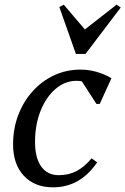

<svg xmlns="http://www.w3.org/2000/svg" viewBox="-20 -790 537 822"><path d="M207 12Q128 12 82 -37.5Q36 -87 36 -171Q36 -239 58 -297Q80 -355 119.5 -399Q159 -443 211.5 -467.5Q264 -492 325 -492Q359 -492 393 -482.5Q427 -473 457 -455L407 -345H393L314 -467H376V-416Q367 -426 356.5 -432Q346 -438 334 -441Q322 -444 308 -444Q258 -444 217.5 -409Q177 -374 153.5 -315Q130 -256 130 -182Q130 -114 156.5 -77Q183 -40 232 -40Q274 -40 307.5 -57.5Q341 -75 372 -112L396 -95Q359 -41 312 -14.5Q265 12 207 12ZM305 -559 234 -760 253 -770 351 -655H332L479 -770L497 -758L346 -559Z"/></svg>

Font: Platypi Light
Style: Italic
Weight: 300
Italic angle: -13°
Designer: David Sargent
Foundry: Bolt Cutter Type
Version: Version 1.200